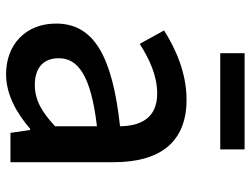

<svg xmlns="http://www.w3.org/2000/svg" viewBox="-114 -676 804 615"><g transform="rotate(90 287.5 -368.0)"><path d="M217 14C283 14 342 -20 392 -63H396L405 0H499V-331C499 -478 436 -564 299 -564C211 -564 134 -528 77 -492L120 -414C167 -444 221 -470 279 -470C360 -470 383 -414 384 -351C155 -326 55 -265 55 -146C55 -49 122 14 217 14ZM252 -78C203 -78 166 -100 166 -155C166 -216 221 -258 384 -277V-143C339 -101 300 -78 252 -78ZM150 -672H458V-750H150Z"/></g></svg>

Font: Noto Sans CJK TC Medium
Style: Regular
Weight: 500
Designer: Ryoko NISHIZUKA 西塚涼子 (kana, bopomofo & ideographs); Paul D. Hunt (Latin, Greek & Cyrillic); Sandoll Communications 산돌커뮤니
Foundry: Adobe
Version: Version 2.004;hotconv 1.0.118;makeotfexe 2.5.65603